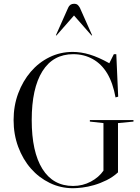

<svg xmlns="http://www.w3.org/2000/svg" viewBox="-20 -981 743 1017"><path d="M456 -337V-345H687V-337L605 -329V-68Q578 -43 544.5 -26.5Q511 -10 478 -0.5Q445 9 415.5 12.5Q386 16 367 16Q301 16 243.5 -12Q186 -40 143.5 -88.5Q101 -137 76.5 -203Q52 -269 52 -345Q52 -421 76.5 -486.5Q101 -552 143 -601Q185 -650 242 -678Q299 -706 365 -706Q409 -706 455.5 -692Q502 -678 559 -646L583 -694H596L606 -469L592 -465Q578 -542 548 -592Q518 -642 471.5 -668Q425 -694 368 -694Q261 -694 204.5 -603.5Q148 -513 148 -345Q148 -177 204.5 -86.5Q261 4 367 4Q418 4 461 -19Q504 -42 528 -77V-329ZM468 -794 465 -793 372 -899 279 -793 276 -794 341 -940Q350 -961 372 -961Q385 -961 391.5 -955Q398 -949 403 -940Z"/></svg>

Font: Libre Caslon Display
Style: Regular
Weight: 400
Designer: Pablo Impallari, Rodrigo Fuenzalida
Foundry: Pablo Impallari, Rodrigo Fuenzalida
Version: Version 1.002; ttfautohint (v1.5)